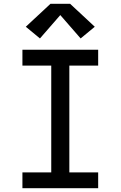

<svg xmlns="http://www.w3.org/2000/svg" viewBox="-20 -999 640 1019"><path d="M99 0V-84H252V-651H99V-735H501V-651H348V-84H501V0ZM192 -795 117 -857 248 -979H352L483 -857L408 -795L300 -919Z"/></svg>

Font: Iosevka Custom Medium Extended
Style: Regular
Weight: 500
Width: 7
Monospace: yes
Designer: Belleve Invis
Foundry: Belleve Invis
Version: Version 11.2.4; ttfautohint (v1.8.4)